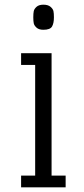

<svg xmlns="http://www.w3.org/2000/svg" viewBox="-20 -799 360 819"><path d="M70 -522H130V-50H70V0H260V-50H200V-572H70ZM165 -672Q194 -672 202 -686Q210 -700 210 -725Q210 -742 208 -751.5Q206 -761 195.5 -770Q185 -779 165 -779Q146 -779 136 -770Q126 -761 124 -751.5Q122 -742 122 -725Q122 -709 124 -699.5Q126 -690 136 -681Q146 -672 165 -672Z"/></svg>

Font: Glegoo
Style: Regular
Weight: 400
Version: Version 2.0.1; ttfautohint (v0.9) -r 48 -G 60